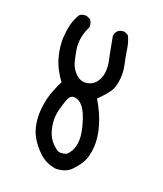

<svg xmlns="http://www.w3.org/2000/svg" viewBox="-135 -822 770 907"><g transform="rotate(20 250.0 -368.5)"><path d="M254 -4Q223 -8 196.5 -22.5Q170 -37 138.5 -76Q107 -115 97.5 -157.5Q88 -200 92 -244Q96 -288 108.5 -325Q121 -362 139 -397Q100 -450 86 -503Q72 -556 75 -600Q78 -644 86 -671.5Q94 -699 109 -723Q123 -735 145 -732L164 -723Q176 -707 174 -686Q160 -659 154 -628Q148 -597 153 -565.5Q158 -534 166 -505Q174 -476 197.5 -453.5Q221 -431 250.5 -434.5Q280 -438 297.5 -460.5Q315 -483 318 -512.5Q321 -542 314.5 -570.5Q308 -599 303 -627.5Q298 -656 292 -686Q294 -702 304 -713Q318 -725 339 -723L358 -713Q372 -684 377 -649Q382 -614 390 -578.5Q398 -543 395 -510.5Q392 -478 382 -454.5Q372 -431 323 -382Q358 -325 375 -266.5Q392 -208 388 -160.5Q384 -113 370 -87Q356 -61 330 -33.5Q304 -6 254 -4ZM278 -88Q301 -109 308 -139Q315 -169 309.5 -203Q304 -237 292 -271.5Q280 -306 266 -324Q252 -342 236 -348Q220 -354 208.5 -349.5Q197 -345 188.5 -322.5Q180 -300 172 -268.5Q164 -237 167 -205Q170 -173 180.5 -148Q191 -123 212.5 -102.5Q234 -82 249 -82.5Q264 -83 278 -88Z"/></g></svg>

Font: NaniFont Regular
Style: Regular
Weight: 400
Designer: Nanigashitei
Version: Version 1.036